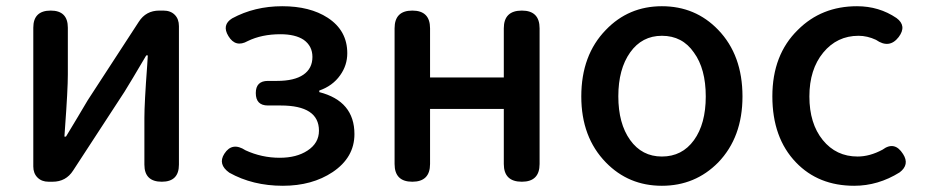

<svg xmlns="http://www.w3.org/2000/svg" viewBox="-20 -584 2971 617"><path d="M136 0Q114 0 100.5 -13.5Q87 -27 87 -49V-495Q87 -550 143 -550Q198 -550 198 -495V-345Q198 -296 189 -174Q188 -155 187 -145H192Q202 -162 227.5 -204Q253 -246 262 -262L426 -514Q449 -550 492 -550H505Q528 -550 541.5 -536.5Q555 -523 555 -500V-275V-55Q555 0 500 0Q444 0 444 -55V-205Q444 -253 453 -374Q454 -395 455 -406H450Q400 -321 380 -289L215 -36Q192 0 149 0Z M889 13Q792 13 717 -29Q679 -56 701 -90Q726 -129 769 -101Q821 -77 879 -77Q933 -77 968 -100Q1005 -124 1005 -164Q1005 -245 882 -245H841Q802 -245 802 -285Q802 -324 841 -324H870Q926 -324 955 -344Q984 -364 984 -401Q984 -436 956 -456Q929 -474 881 -474Q821 -474 776 -452Q737 -430 714 -468Q692 -504 726 -525Q798 -564 887 -564Q976 -564 1033 -527Q1096 -486 1096 -413Q1096 -374 1073 -342Q1049 -308 1006 -293V-288Q1119 -259 1119 -153Q1119 -78 1049 -31Q983 13 889 13Z M1305 0Q1248 0 1248 -57V-493Q1248 -550 1305 -550Q1362 -550 1362 -493V-335H1599V-493Q1599 -550 1657 -550Q1714 -550 1714 -493V-57Q1714 0 1657 0Q1599 0 1599 -57V-234H1480H1362V-57Q1362 0 1305 0Z M2107 13Q2000 13 1927 -62Q1848 -143 1848 -274Q1848 -407 1927 -488Q2000 -564 2107 -564Q2215 -564 2288 -488Q2366 -407 2366 -274Q2366 -143 2288 -62Q2214 13 2107 13ZM2107 -81Q2172 -81 2210 -133.5Q2248 -186 2248 -274Q2248 -363 2210 -415Q2173 -469 2107 -469Q2043 -469 2005 -415.5Q1967 -362 1967 -274.5Q1967 -187 2005 -134Q2043 -81 2107 -81Z M2725 13Q2610 13 2538 -62Q2462 -141 2462 -274.5Q2462 -408 2544 -488Q2620 -564 2734 -564Q2805 -564 2861 -526Q2895 -501 2868 -465Q2838 -426 2795 -456Q2767 -469 2739 -469Q2670 -469 2625.5 -415Q2581 -361 2581 -274Q2581 -187 2624 -134Q2667 -81 2736 -81Q2775 -81 2816 -103Q2855 -132 2882 -89Q2904 -55 2871 -30Q2802 13 2725 13Z"/></svg>

Font: GenSenRounded TW M
Style: Regular
Weight: 500
Version: Version 1.501;PS 1;hotconv 16.6.51;makeotf.lib2.5.65220